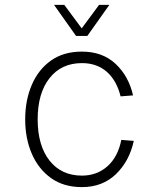

<svg xmlns="http://www.w3.org/2000/svg" viewBox="-20 -753 640 785"><path d="M315 12Q240 12 188.5 -25Q137 -62 110 -124.5Q83 -187 83 -265Q83 -343 110 -406Q137 -469 188.5 -505.5Q240 -542 315 -542Q399 -542 452.5 -492Q506 -442 524 -363L473 -359Q457 -424 416.5 -459.5Q376 -495 315 -495Q231 -495 182.5 -433.5Q134 -372 134 -265Q134 -158 182.5 -96.5Q231 -35 315 -35Q376 -35 419 -73Q462 -111 476 -181L527 -177Q509 -94 454 -41Q399 12 315 12ZM201 -733H243L314 -637L385 -733H427L337 -606H291Z"/></svg>

Font: Geist Mono ExtraLight
Style: Regular
Weight: 200
Monospace: yes
Designer: Basement.studio, Andrés Briganti, Mateo Zaragoza
Foundry: Basement.studio, Vercel, Andrés Briganti, Guido Ferreyra, Mateo Zaragoza
Version: Version 1.500; ttfautohint (v1.8.4.7-5d5b)